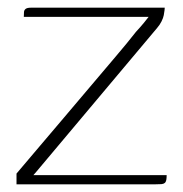

<svg xmlns="http://www.w3.org/2000/svg" viewBox="-20 -480 477 500"><path d="M67 -24H414Q414 -16 413 -11Q412 -6 409 -3.5Q406 -1 400.5 -0.5Q395 0 384 0H23V-28Q23 -28 39.5 -47.5Q56 -67 84 -100Q112 -133 146 -173Q180 -213 215 -254.5Q250 -296 281.5 -333Q313 -370 334 -397Q347 -411 355.5 -421.5Q364 -432 367 -436H42Q42 -444 42.5 -449Q43 -454 47 -457Q51 -460 61 -460H409Q409 -459 408.5 -453.5Q408 -448 406.5 -440.5Q405 -433 400.5 -424Q396 -415 389 -407L74 -32Z"/></svg>

Font: Genos ExtraLight
Style: Regular
Weight: 250
Designer: Robert E. Leuschke
Foundry: Robert E. Leuschke
Version: Version 1.010